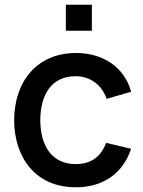

<svg xmlns="http://www.w3.org/2000/svg" viewBox="-20 -780 608 815"><path d="M301 15C417 15 501 -42.5 536.5 -148.5L430.5 -173.5C408.5 -115.5 368 -83.5 301 -83.5C202 -83.5 151.5 -158.5 151 -270C151.5 -378 198.5 -456.5 301 -456.5C361.5 -456.5 412 -421 432.5 -360.5L536.5 -390.5C509.5 -492 420.5 -555 302.5 -555C139 -555 41 -437 40 -270C41 -105.5 135.5 15 301 15ZM259.5 -649.5H370V-760H259.5Z"/></svg>

Font: Eudonet SemiBold
Style: Regular
Weight: 600
Designer: Mikhail Sharanda
Foundry: Mikhail Sharanda
Version: Version 4.503;Glyphs 3.1.2 (3151)